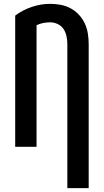

<svg xmlns="http://www.w3.org/2000/svg" viewBox="-20 -763 540 998"><path d="M330 215V-535Q330 -555 325.5 -575.5Q321 -596 310 -612.5Q299 -629 280 -638Q261 -647 241 -647Q223 -647 205 -643.5Q187 -640 170 -632V0H59V-682Q98 -711 145 -727Q192 -743 241 -743Q268 -743 295 -738Q322 -733 346.5 -720Q371 -707 390 -686.5Q409 -666 420.5 -641.5Q432 -617 436.5 -589.5Q441 -562 441 -535V215Z"/></svg>

Font: Moesevka
Style: Bold
Weight: 700
Monospace: yes
Designer: Belleve Invis
Foundry: Belleve Invis
Version: Version 32.5.0; ttfautohint (v1.8.4)